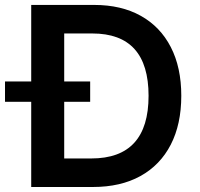

<svg xmlns="http://www.w3.org/2000/svg" viewBox="-53 -747 797 767"><path d="M318.2 0H71.7V-340.2H-33V-421.5H71.7V-727.3H323.2Q431.5 -727.3 509.4 -683.8Q587.4 -640.3 629.3 -558.9Q671.2 -477.6 671.2 -364.3Q671.2 -250.7 629.1 -169Q587 -87.4 508 -43.7Q429 0 318.2 0ZM311.8 -114Q540.5 -114 540.5 -364.3Q540.5 -613.3 315.7 -613.3H203.5V-421.5H307.2V-340.2H203.5V-114Z"/></svg>

Font: Linik Sans SemiBold
Style: Regular
Weight: 600
Designer: Rasmus Andersson (font), Cristiano Sobral (main changes)
Foundry: rsms
Version: Version 3.018;June 1, 2022;FontCreator 14.0.0.2814 64-bit; t